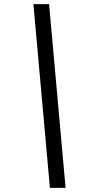

<svg xmlns="http://www.w3.org/2000/svg" viewBox="-20 -760 436 931"><path d="M222 151 142 -740H218L298 151Z"/></svg>

Font: IBM Plex Sans Text
Style: Italic
Weight: 450
Italic angle: -11°
Designer: Mike Abbink, Paul van der Laan, Pieter van Rosmalen
Foundry: Bold Monday
Version: Version 3.005